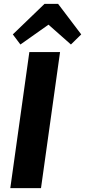

<svg xmlns="http://www.w3.org/2000/svg" viewBox="-20 -968 438 988"><path d="M289 -700 191 0H33L131 -700ZM46 -791 209 -948H279L398 -791L345 -739L190 -876H279L85 -739Z"/></svg>

Font: Pathway Extreme 28pt
Style: Bold Italic
Weight: 700
Italic angle: -8°
Designer: Eduardo Rodriguez Tunni
Foundry: Eduardo Rodriguez Tunni
Version: Version 1.001;gftools[0.9.26]